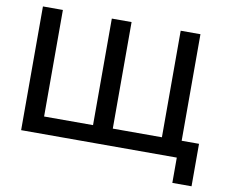

<svg xmlns="http://www.w3.org/2000/svg" viewBox="-85 -778 1223 1024"><g transform="rotate(10 526.5 -266.5)"><path d="M67 0H910V137H1014V-93H920V-670H813V-93H547V-670H440V-93H175V-670H67Z"/></g></svg>

Font: LT Wave Alt Medium
Style: Regular
Weight: 500
Designer: Daniel Lyons
Version: Version 2.5 (Glyphs App)